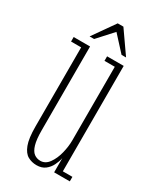

<svg xmlns="http://www.w3.org/2000/svg" viewBox="-175 -720 656 791"><g transform="rotate(30 152.5 -325.0)"><path d="M141.5 11Q118.5 11 99.8 0.5Q81 -10 69.8 -39.2Q58.5 -68.5 58.5 -125V-501.5H10.5V-523H88.5V-124.5Q88.5 -80.5 95.8 -56.2Q103 -32 116 -22.2Q129 -12.5 146 -12.5Q170 -12.5 186.2 -35.2Q202.5 -58 210.5 -90.2Q218.5 -122.5 218.5 -151.5V-501.5H169.5V-523H248.5V-21.5H294V0H219.5V-67.5Q216 -50 207 -31.8Q198 -13.5 182 -1.2Q166 11 141.5 11ZM66 -558 139.5 -662.5H166.5L239.5 -558H218L152.5 -629.5L87.5 -558Z"/></g></svg>

Font: Imbue 48pt Thin
Style: Regular
Weight: 250
Designer: Tyler Finck
Foundry: Etcetera Type Company
Version: Version 1.102